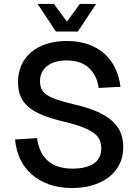

<svg xmlns="http://www.w3.org/2000/svg" viewBox="-20 -933 698 969"><path d="M344 16Q280 16 229 -2Q178 -20 141 -52Q104 -84 82.5 -129Q61 -174 56 -229L167 -236Q177 -161 221.5 -121.5Q266 -82 346 -82Q415 -82 453 -107.5Q491 -133 491 -184Q491 -207 483.5 -225.5Q476 -244 455.5 -260Q435 -276 398.5 -290.5Q362 -305 303 -319Q239 -334 195 -352Q151 -370 123.5 -393.5Q96 -417 83.5 -447.5Q71 -478 71 -520Q71 -566 88 -604Q105 -642 136.5 -669Q168 -696 214 -711Q260 -726 317 -726Q378 -726 426 -709Q474 -692 508 -661Q542 -630 562 -587.5Q582 -545 588 -495L478 -489Q470 -551 429.5 -589.5Q389 -628 315 -628Q253 -628 217.5 -599.5Q182 -571 182 -524Q182 -501 189.5 -484Q197 -467 216.5 -454Q236 -441 269.5 -429.5Q303 -418 355 -406Q424 -390 471.5 -369Q519 -348 548 -321Q577 -294 589.5 -261.5Q602 -229 602 -190Q602 -142 583 -104Q564 -66 530 -39.5Q496 -13 448.5 1.5Q401 16 344 16ZM170 -913H252L318 -824L383 -913H465L373 -774H262Z"/></svg>

Font: Geist Med
Style: Regular
Weight: 400
Designer: Basement.studio, Andrés Briganti, Mateo Zaragoza
Foundry: Basement.studio, Vercel, Andrés Briganti, Guido Ferreyra, Mateo Zaragoza
Version: Version 1.401